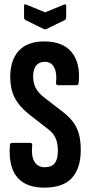

<svg xmlns="http://www.w3.org/2000/svg" viewBox="-20 -850 413 876"><path d="M182.2 6Q122 6 85.5 -17.8Q49 -41.6 34.7 -84.9Q20.3 -128.1 25.1 -186.2Q26.1 -198.1 34.1 -198.1H118.7Q127.9 -198.1 126.9 -186.6Q121.8 -138.4 136.9 -112.7Q151.9 -87 184.8 -87Q214.8 -87 229.5 -105Q244.1 -123.1 244.1 -162.2Q244.1 -195.7 233.7 -219.5Q223.2 -243.3 198.7 -261.4L114.9 -326.6Q69.7 -361.7 48 -402.4Q26.4 -443.1 26.8 -502.8Q27.8 -578.5 67 -619.7Q106.2 -661 181.2 -661Q266.9 -661 307.1 -611.8Q347.2 -562.7 339.2 -474.6Q338.4 -461.3 329.9 -461.3H243.8Q234.5 -461.3 235.9 -474.6Q240.3 -516.6 227.2 -542.3Q214 -568 184.6 -568Q160 -568 145.8 -552.1Q131.7 -536.1 131.1 -502.5Q131.1 -469.5 143.7 -447.3Q156.4 -425.2 179.5 -406.9L261 -343.9Q293.5 -319.6 312.6 -294.5Q331.7 -269.4 340.2 -237.9Q348.8 -206.4 348.4 -163.2Q348.1 -82.6 308.3 -38.3Q268.5 6 182.2 6ZM179.7 -717.5 94.9 -759.2Q89.8 -762.6 89.8 -771.2V-824.7Q89.8 -833.3 100.1 -828.9L185.9 -793.7L271.6 -828.9Q281.9 -832.7 281.9 -824.7V-771.2Q281.9 -762.6 276.8 -759.2L192 -717.5Q185.9 -714.8 179.7 -717.5Z"/></svg>

Font: Sofia Sans Extra Condensed
Style: Regular
Weight: 400
Designer: Botio Nikoltchev, Ani Petrova
Foundry: lettersoup
Version: Version 4.101